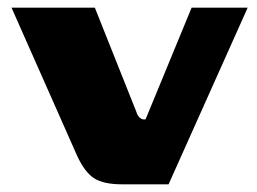

<svg xmlns="http://www.w3.org/2000/svg" viewBox="-20 -480 669 500"><path d="M298 0Q250 0 225.5 -15.5Q201 -31 181 -74L10 -460H227L335 -189Q338 -179 343.5 -174Q349 -169 354 -169H359L479 -460H625L419 0Z"/></svg>

Font: Genos Thin ExtraBold
Style: Regular
Weight: 800
Version: Version 1.010